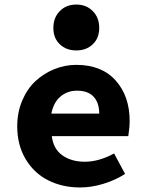

<svg xmlns="http://www.w3.org/2000/svg" viewBox="-20 -806 640 838"><path d="M212.9 -684.1Q212.9 -729 241 -757.6Q269 -786.1 313 -786.1Q356.9 -786.1 385 -757.6Q413.1 -729 413.1 -684.1Q413.1 -639.6 385 -612.8Q356.9 -585.9 313 -585.9Q269 -585.9 241 -612.8Q212.9 -639.6 212.9 -684.1ZM330.1 12.2Q252.4 12.2 190.7 -18.8Q128.9 -49.8 92 -111.3Q55.2 -172.9 55.2 -254.9Q55.2 -315.4 76.9 -366.9Q98.6 -418.5 134.8 -451.9Q170.9 -485.4 217 -504.2Q263.2 -522.9 313 -522.9Q423.8 -522.9 484.9 -454.6Q545.9 -386.2 545.9 -277.8Q545.9 -251.5 540 -211.9H206.1Q212.9 -155.8 252.4 -127.9Q292 -100.1 350.1 -100.1Q411.6 -100.1 478 -136.2L525.9 -46.9Q483.4 -19.5 431.2 -3.7Q378.9 12.2 330.1 12.2ZM204.1 -310.1H413.1Q413.1 -356.9 388.9 -383.5Q364.7 -410.2 315.9 -410.2Q274.4 -410.2 244.1 -384.8Q213.9 -359.4 204.1 -310.1Z"/></svg>

Font: Office Code Pro Bold
Style: Regular
Weight: 700
Designer: Nathan Rutzky & Paul D. Hunt
Foundry: Adobe Systems Incorporated
Version: Version 1.004;PS 001.004;hotconv 1.0.70;makeotf.lib2.5.58329